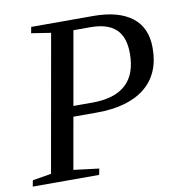

<svg xmlns="http://www.w3.org/2000/svg" viewBox="-80 -727 767 798"><g transform="rotate(-10 303.0 -327.5)"><path d="M298.8 -300.8Q488.3 -300.8 488.3 -475.1Q488.3 -544.9 452.9 -577.9Q417.5 -610.8 346.2 -610.8H273.9L219.2 -300.8ZM211.4 -256.8 172.9 -39.1 279.8 -25.9 274.9 0H-5.4L-0.5 -25.9L78.6 -39.1L180.7 -616.2L98.6 -628.9L103.5 -654.8H365.7Q471.2 -654.8 528.3 -611.1Q585.4 -567.4 585.4 -481.4Q585.4 -372.1 513.9 -314.5Q442.4 -256.8 309.6 -256.8Z"/></g></svg>

Font: Liberation Serif
Style: Italic
Weight: 400
Italic angle: -16.333°
Designer: Steve Matteson
Foundry: Ascender Corporation
Version: Version 2.1.5